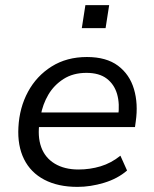

<svg xmlns="http://www.w3.org/2000/svg" viewBox="-20 -722 601 751"><path d="M283 9Q207 9 153.5 -19Q100 -47 74 -99.5Q48 -152 52 -224Q56 -301 89.5 -363Q123 -425 182 -462Q241 -499 320 -499Q396 -499 441.5 -465Q487 -431 504 -373.5Q521 -316 511 -247L508 -225H115L124 -282H462L442 -266Q449 -316 438 -354Q427 -392 397.5 -414.5Q368 -437 318 -437Q266 -437 228.5 -413Q191 -389 169 -351.5Q147 -314 139 -269L135 -247Q126 -189 141 -147Q156 -105 194 -82Q232 -59 287 -59Q332 -59 373.5 -71.5Q415 -84 451 -113L477 -55Q440 -23 387 -7Q334 9 283 9ZM300 -612 314 -702H407L393 -612Z"/></svg>

Font: Nunito Sans 10pt
Style: Italic
Weight: 400
Italic angle: -9°
Designer: Vernon Adams
Foundry: Vernon Adams
Version: Version 3.101;gftools[0.9.27]